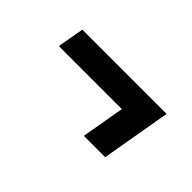

<svg xmlns="http://www.w3.org/2000/svg" viewBox="-33 -556 538 538"><g transform="rotate(45 236.5 -287.0)"><path d="M411.6 -391.1 397.5 -312H63.5L77.6 -391.1ZM405.3 -354.5 375.5 -183.6H291L320.8 -354.5Z"/></g></svg>

Font: Roboto Condensed
Style: Italic
Weight: 400
Italic angle: -12°
Designer: Christian Robertson
Foundry: Google
Version: Version 3.0